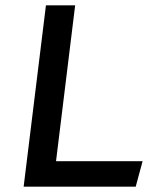

<svg xmlns="http://www.w3.org/2000/svg" viewBox="-20 -713 588 723"><path d="M191 -106 263 -693H153L69 -10H491L517 -106Z"/></svg>

Font: Bluebird
Style: LiExtObl
Weight: 300
Designer: Jasper
Foundry: Cannot Into Space Fonts
Version: Version 0.98